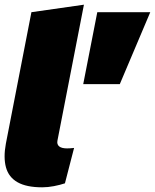

<svg xmlns="http://www.w3.org/2000/svg" viewBox="-22 -790 661 819"><path d="M255 -8Q234 -1 208 4Q182 9 158 9Q91 9 53 -12.5Q15 -34 3.5 -76Q-8 -118 3 -177L112 -738L336 -770L223 -190Q220 -174 230.5 -165.5Q241 -157 264 -157Q271 -157 278.5 -157.5Q286 -158 294 -159ZM333 -431 393 -738H619L489 -431Z"/></svg>

Font: REM Black
Style: Italic
Weight: 900
Italic angle: -11°
Designer: Octavio Pardo
Foundry: Ashler Design
Version: Version 1.005;gftools[0.9.28]